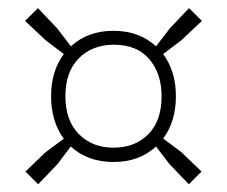

<svg xmlns="http://www.w3.org/2000/svg" viewBox="-20 -612 571 483"><path d="M76 -148.5 44 -180.5 94.5 -229 140.5 -263Q108.5 -306.5 108.5 -370Q108.5 -433 140.5 -476L94.5 -511L43 -559.5L75.5 -591.5L123.5 -541L158.5 -495.5Q200.5 -534.5 265.5 -534.5Q330 -534.5 372.5 -495.5L407.5 -541L455.5 -591.5L488 -559.5L436.5 -511L390.5 -476Q422.5 -432.5 422.5 -370Q422.5 -306.5 390.5 -263.5L436.5 -229L487 -180.5L455 -148.5L406.5 -199L372.5 -243.5Q330.5 -204.5 265.5 -204.5Q200.5 -204.5 158 -243.5L124.5 -199ZM265.5 -240.5Q319.5 -240.5 353 -274.2Q386.5 -308 386.5 -370Q386.5 -427 355.5 -463.2Q324.5 -499.5 266.5 -499.5Q212 -499.5 178.2 -465.2Q144.5 -431 144.5 -370Q144.5 -309 178.2 -274.8Q212 -240.5 265.5 -240.5Z"/></svg>

Font: Encode Sans Semi Condensed ExtraLight
Style: Regular
Weight: 200
Width: 4
Designer: Multiple Designers
Foundry: Impallari Type
Version: Version 3.000; ttfautohint (v1.8.3) -l 8 -r 50 -G 200 -x 14 